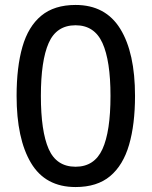

<svg xmlns="http://www.w3.org/2000/svg" viewBox="-20 -745 612 775"><path d="M525 -358Q525 -243 501 -160.5Q477 -78 424.5 -34Q372 10 285 10Q163 10 105 -87.5Q47 -185 47 -358Q47 -474 70.5 -556Q94 -638 146.5 -681.5Q199 -725 285 -725Q406 -725 465.5 -628.5Q525 -532 525 -358ZM145 -358Q145 -215 176.5 -143.5Q208 -72 285 -72Q361 -72 393.5 -143Q426 -214 426 -358Q426 -500 393.5 -571.5Q361 -643 285 -643Q208 -643 176.5 -571.5Q145 -500 145 -358Z"/></svg>

Font: Noto Sans Sundanese Medium
Style: Regular
Weight: 500
Version: Version 2.003